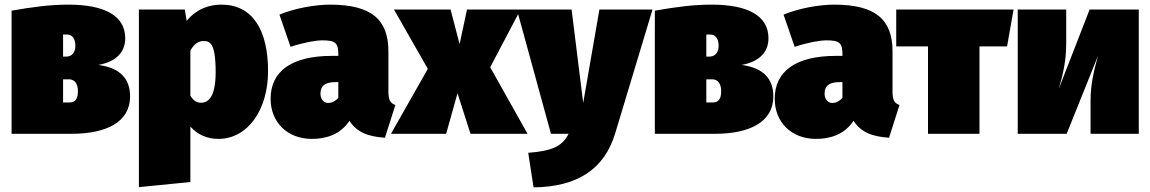

<svg xmlns="http://www.w3.org/2000/svg" viewBox="-20 -577 4961 828"><path d="M404 -297C482 -311 520 -353 520 -412C520 -511 428 -557 275 -557C199 -557 127 -548 30 -531V0H289C439 0 541 -51 541 -161C541 -235 501 -284 404 -297ZM269 -428C293 -428 305 -408 305 -380C305 -352 291 -333 266 -333H252V-428ZM279 -135H252V-235H278C302 -235 316 -215 316 -185C316 -156 309 -135 279 -135Z M935 -557C890 -557 832 -544 785 -487L777 -536H579V230L801 208V-31C833 4 873 22 922 22C1048 22 1136 -103 1136 -270C1136 -448 1069 -557 935 -557ZM847 -134C829 -134 816 -141 801 -164V-359C819 -391 839 -400 858 -400C884 -400 910 -394 910 -266C910 -165 882 -134 847 -134Z M1655 -184V-355C1655 -492 1583 -557 1403 -557C1341 -557 1253 -542 1185 -514L1233 -375C1286 -393 1341 -403 1370 -403C1426 -403 1439 -392 1439 -343V-336H1411C1238 -336 1147 -270 1147 -151C1147 -51 1218 22 1325 22C1385 22 1447 4 1487 -56C1520 -5 1569 12 1640 17L1685 -124C1661 -133 1655 -148 1655 -184ZM1395 -133C1376 -133 1362 -150 1362 -173C1362 -208 1383 -223 1429 -223H1439V-155C1429 -143 1413 -133 1395 -133Z M2094 -287 2225 -536H1994L1962 -387L1923 -536H1679L1825 -280L1666 0H1904L1953 -175L2009 0H2255Z M2794 -536H2565L2495 -133L2445 -536H2209L2356 0H2432C2405 55 2359 74 2258 82L2281 231C2468 229 2586 154 2633 -2Z M3178 -297C3256 -311 3294 -353 3294 -412C3294 -511 3202 -557 3049 -557C2973 -557 2901 -548 2804 -531V0H3063C3213 0 3315 -51 3315 -161C3315 -235 3275 -284 3178 -297ZM3043 -428C3067 -428 3079 -408 3079 -380C3079 -352 3065 -333 3040 -333H3026V-428ZM3053 -135H3026V-235H3052C3076 -235 3090 -215 3090 -185C3090 -156 3083 -135 3053 -135Z M3829 -184V-355C3829 -492 3757 -557 3577 -557C3515 -557 3427 -542 3359 -514L3407 -375C3460 -393 3515 -403 3544 -403C3600 -403 3613 -392 3613 -343V-336H3585C3412 -336 3321 -270 3321 -151C3321 -51 3392 22 3499 22C3559 22 3621 4 3661 -56C3694 -5 3743 12 3814 17L3859 -124C3835 -133 3829 -148 3829 -184ZM3569 -133C3550 -133 3536 -150 3536 -173C3536 -208 3557 -223 3603 -223H3613V-155C3603 -143 3587 -133 3569 -133Z M4351 -536H3845V-377H3982V0H4204V-377H4323Z M4891 -536H4679L4546 -194C4565 -259 4578 -317 4578 -388V-536H4369V0H4580L4715 -336C4697 -271 4683 -212 4683 -142V0H4891Z"/></svg>

Font: Fira Sans Ultra
Style: Regular
Weight: 950
Designer: Carrois Corporate & Edenspiekermann AG
Foundry: Carrois Corporate GbR & Edenspiekermann AG
Version: Version 4.203;PS 004.203;hotconv 1.0.88;makeotf.lib2.5.64775